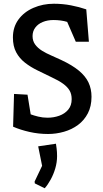

<svg xmlns="http://www.w3.org/2000/svg" viewBox="-20 -712 550 1026"><path d="M237 4Q186 4 137.5 -7Q89 -18 50 -35L55 -210L127 -206L144 -101Q160 -95 184 -89Q208 -83 234 -83Q267 -83 296.5 -93.5Q326 -104 344.5 -126Q363 -148 363 -182Q363 -209 352 -228Q341 -247 318 -264Q295 -281 256 -299Q217 -318 180 -336Q143 -354 113.5 -377Q84 -400 66.5 -432.5Q49 -465 49 -512Q49 -567 78.5 -607.5Q108 -648 158.5 -670Q209 -692 268 -692Q315 -692 359 -683.5Q403 -675 441 -662L455 -489H385L339 -595Q323 -600 304 -602.5Q285 -605 266 -605Q234 -605 208.5 -594.5Q183 -584 168.5 -564.5Q154 -545 154 -519Q154 -493 168 -474Q182 -455 204.5 -441Q227 -427 254 -415.5Q281 -404 306 -392Q366 -364 401.5 -334.5Q437 -305 453 -271Q469 -237 469 -195Q469 -144 449.5 -106.5Q430 -69 397 -44.5Q364 -20 322 -8Q280 4 237 4ZM166 268 165 258 205 174 184 70 279 56Q280 62 282.5 81Q285 100 285 122Q285 155 275.5 187.5Q266 220 250.5 248Q235 276 219 294Z"/></svg>

Font: Kreon
Style: Regular
Weight: 400
Designer: Julia Petretta
Foundry: Julia Petretta and Eli Heuer
Version: Version 2.002